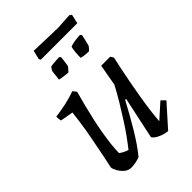

<svg xmlns="http://www.w3.org/2000/svg" viewBox="-218 -837 949 949"><g transform="rotate(-45 256.0 -363.0)"><path d="M131 12Q109 12 93 -2Q77 -16 68 -33Q59 -50 58 -60Q64 -87 69.5 -114.5Q75 -142 80.5 -170Q86 -198 91.5 -226Q97 -254 101.5 -281Q106 -308 109.5 -335Q113 -362 116 -387L48 -399Q45 -411 45 -429Q80 -433 119 -441.5Q158 -450 190 -462L205 -443Q195 -408 185 -368.5Q175 -329 166 -288.5Q157 -248 150.5 -209.5Q144 -171 140.5 -138.5Q137 -106 137 -82Q145 -76 156.5 -70Q168 -64 181 -60Q200 -84 222 -114.5Q244 -145 267 -181Q290 -217 314 -256.5Q338 -296 360 -338L380 -450H443L453 -434Q448 -410 440 -373Q432 -336 424 -293Q416 -250 408.5 -206Q401 -162 396 -122Q391 -82 389 -53L466 -122L487 -101L386 12Q376 12 359.5 7.5Q343 3 327.5 -5.5Q312 -14 304 -26L351 -246L345 -248Q326 -212 306.5 -177.5Q287 -143 267.5 -110.5Q248 -78 229 -50.5Q210 -23 191 0Q178 5 162 8.5Q146 12 131 12ZM184 -549 190 -602Q192 -606 196 -612.5Q200 -619 202 -621Q207 -623 217.5 -624Q228 -625 240.5 -626Q253 -627 263 -627L270 -619Q269 -611 267.5 -599Q266 -587 264.5 -577Q263 -567 262 -564Q259 -560 251.5 -551.5Q244 -543 242 -541Q232 -541 211 -544Q190 -547 184 -549ZM336 -549Q335 -565 337.5 -588.5Q340 -612 343 -620Q354 -625 372.5 -628Q391 -631 413 -632L420 -624Q418 -612 414.5 -599Q411 -586 409 -576.5Q407 -567 406 -564Q404 -561 401 -557Q398 -553 394.5 -549.5Q391 -546 388 -543Q383 -543 373 -543.5Q363 -544 352.5 -545.5Q342 -547 336 -549ZM190 -682 185 -691 196 -738Q220 -737 255 -736Q290 -735 321 -734Q352 -733 363 -733L445 -738L456 -730L445 -682Z"/></g></svg>

Font: Labrada
Style: Italic
Weight: 400
Italic angle: -7°
Designer: Mercedes Jáuregui
Foundry: Omnibus-Type Team
Version: Version 1.000